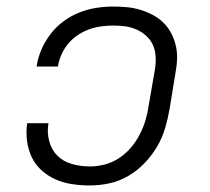

<svg xmlns="http://www.w3.org/2000/svg" viewBox="-20 -558 640 586"><path d="M254 8Q227 8 200 4Q173 0 149.5 -10.5Q126 -21 107 -38Q88 -55 77 -78Q66 -101 62.5 -128Q59 -155 63 -182H128Q123 -155 130 -128Q137 -101 155 -83Q173 -65 199.5 -57.5Q226 -50 254 -50Q277 -50 300 -56Q323 -62 343.5 -75.5Q364 -89 380 -108Q396 -127 407 -148.5Q418 -170 424.5 -192.5Q431 -215 434 -237L453 -347Q456 -366 455 -385Q454 -404 447 -420Q440 -436 427 -448Q414 -460 397.5 -467.5Q381 -475 363 -477.5Q345 -480 326 -480Q308 -480 289 -477.5Q270 -475 252 -468.5Q234 -462 217.5 -451Q201 -440 188.5 -425Q176 -410 168 -392.5Q160 -375 157 -356Q157 -356 156.5 -355.5Q156 -355 156 -355H92Q92 -356 92 -356.5Q92 -357 92 -357Q96 -383 107 -408Q118 -433 135 -455Q152 -477 174.5 -493.5Q197 -510 222.5 -520Q248 -530 274 -534Q300 -538 326 -538Q347 -538 368 -536Q389 -534 408.5 -528Q428 -522 446 -512.5Q464 -503 478 -489.5Q492 -476 501.5 -458.5Q511 -441 516 -421Q521 -401 520.5 -380Q520 -359 516 -338L498 -228Q493 -198 484.5 -168.5Q476 -139 460 -111.5Q444 -84 421.5 -60.5Q399 -37 371.5 -21Q344 -5 314 1.5Q284 8 254 8Z"/></svg>

Font: Iosevka Curly Light Extended
Style: Italic
Weight: 300
Width: 7
Italic angle: -9°
Monospace: yes
Designer: Belleve Invis
Foundry: Belleve Invis
Version: Version 11.1.0; ttfautohint (v1.8.3)